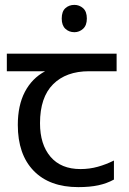

<svg xmlns="http://www.w3.org/2000/svg" viewBox="-20 -757 530 787"><path d="M285 -737Q305 -737 320.5 -723.5Q336 -710 336 -681Q336 -653 320.5 -639Q305 -625 285 -625Q263 -625 248 -639Q233 -653 233 -681Q233 -710 248 -723.5Q263 -737 285 -737ZM301 10Q183 10 118 -57Q53 -124 53 -245Q53 -325 82 -380.5Q111 -436 165 -465H8V-537H458V-465H345Q251 -465 197.5 -411.5Q144 -358 144 -252Q144 -165 187 -114.5Q230 -64 310 -64Q347 -64 381 -73.5Q415 -83 447 -99V-21Q418 -5 383 2.5Q348 10 301 10Z"/></svg>

Font: binaryv115
Style: Book
Weight: 400
Designer: Jelle Bosma - Monotype Design Team
Foundry: Monotype Imaging Inc.
Version: Version 2.003